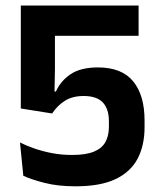

<svg xmlns="http://www.w3.org/2000/svg" viewBox="-20 -659 578 692"><path d="M252.5 12.5Q188.5 12.5 140 0Q91.5 -12.5 64 -25.5L52 -145.5Q74.5 -134 104 -123.8Q133.5 -113.5 168 -107Q202.5 -100.5 240 -100.5Q289.5 -100.5 318.5 -112.5Q347.5 -124.5 360 -147.2Q372.5 -170 372.5 -202V-222Q372.5 -266 350.8 -289.5Q329 -313 281.5 -313Q241 -313 213.5 -295.5Q186 -278 168 -250L55 -268V-639H479.5V-530H178V-411.5L176.5 -329H181.5Q198.5 -367.5 234.8 -391.8Q271 -416 333 -416Q419 -416 460 -365.8Q501 -315.5 501 -225.5V-200Q501 -135 476 -87.2Q451 -39.5 396.5 -13.5Q342 12.5 252.5 12.5Z"/></svg>

Font: Anek Devanagari Medium SemiBold
Style: Regular
Weight: 600
Version: Version 1.003